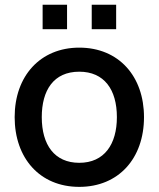

<svg xmlns="http://www.w3.org/2000/svg" viewBox="-20 -750 650 786"><path d="M455.5 -630.5V-730.5H355.5V-630.5ZM254.5 -630.5V-730.5H154.5V-630.5ZM304.5 15C465.5 15 569.5 -101.5 569.5 -270.5C569.5 -437.5 466.5 -555 304.5 -555C145.5 -555 40 -439.5 40 -270.5C40 -103 142.5 15 304.5 15ZM304.5 -83.5C203.5 -83.5 151 -156.5 151 -270.5C151 -380.5 199.5 -456.5 304.5 -456.5C406.5 -456.5 458.5 -383.5 458.5 -270.5C458.5 -160 407.5 -83.5 304.5 -83.5Z"/></svg>

Font: Manrope SemiBold
Style: Regular
Weight: 600
Designer: Mikhail Sharanda
Foundry: Mikhail Sharanda
Version: Version 4.505